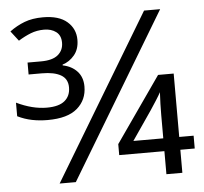

<svg xmlns="http://www.w3.org/2000/svg" viewBox="-52 -777 881 831"><g transform="rotate(-5 389.0 -361.5)"><path d="M146.5 -278.3Q110.4 -278.3 78.1 -284.9Q45.9 -291.5 16.1 -306.2V-365.2Q85 -332 147.5 -332Q200.2 -332 225.3 -353Q250.5 -374 250.5 -411.1Q250.5 -448.2 221.2 -465.1Q191.9 -481.9 139.2 -481.9H81.1V-533.7H139.2Q189.9 -533.7 213.6 -553.7Q237.3 -573.7 237.3 -606.4Q237.3 -638.2 216.6 -653.8Q195.8 -669.4 164.6 -669.4Q133.3 -669.4 106.4 -658.9Q79.6 -648.4 52.2 -631.3L19 -674.3Q49.3 -696.8 83.7 -710Q118.2 -723.1 164.1 -723.1Q233.4 -723.1 269 -692.1Q304.7 -661.1 304.7 -613.3Q304.7 -572.8 283.2 -546.9Q261.7 -521 231.4 -511.7V-508.3Q270.5 -500.5 293.9 -475.1Q317.4 -449.7 317.4 -409.2Q317.4 -351.1 275.4 -314.7Q233.4 -278.3 146.5 -278.3ZM173.8 0 603 -713.9H672.9L244.1 0ZM637.7 0V-100.1H441.4V-147.9L639.2 -431.2H707V-155.8H769.5V-100.1H707V0ZM507.8 -155.8H637.7V-256.8Q637.7 -278.3 638.4 -305.2Q639.2 -332 640.6 -356Q634.3 -343.8 619.6 -320.8Q605 -297.9 593.8 -281.2Z"/></g></svg>

Font: Open Sans
Style: Regular
Weight: 400
Designer: Monotype Design Team
Foundry: Monotype Imaging Inc.
Version: Version 3.000; ttfautohint (v1.8.4)